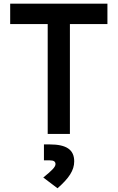

<svg xmlns="http://www.w3.org/2000/svg" viewBox="-20 -713 626 1022"><path d="M233.9 0H352.1V-585H551.8V-693.4H34.2V-585H233.9ZM286.1 289.1C347.7 235.4 375 193.4 375 146C375 84 334 55.7 244.6 55.7H213.9V140.6H245.6C266.1 140.6 275.4 147 275.4 160.6C275.4 175.3 257.8 193.8 210.4 231.9Z"/></svg>

Font: Cascadia Code PL SemiBold
Style: Regular
Weight: 600
Monospace: yes
Designer: Aaron Bell
Foundry: Saja Typeworks
Version: Version 2404.023